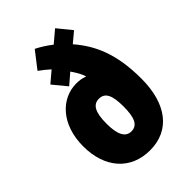

<svg xmlns="http://www.w3.org/2000/svg" viewBox="-228 -866 974 974"><g transform="rotate(-45 259.0 -379.5)"><path d="M208 -768 139 -679C159 -665 177 -650 195 -634L136 -584L197 -510L254 -559C272 -533 286 -509 293 -487L291 -485C274 -492 255 -495 233 -495C126 -495 32 -403 32 -244C32 -89 120 10 258 10C402 10 484 -99 484 -278C484 -457 436 -561 361 -648L416 -694L355 -769L291 -715C262 -738 234 -755 208 -768ZM259 -359C304 -359 320 -321 320 -243C320 -165 304 -125 259 -125C216 -125 197 -166 197 -242C197 -322 216 -359 259 -359Z"/></g></svg>

Font: Noto Sans Bengali ExtraCondensed Black
Style: Regular
Weight: 900
Width: 2
Designer: Joana Ranito - Universal Thirst; Jelle Bosma - Monotype Design Team
Foundry: Universal Thirst ehf.
Version: Version 3.000